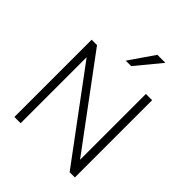

<svg xmlns="http://www.w3.org/2000/svg" viewBox="-251 -1087 1239 1239"><g transform="rotate(45 368.0 -468.0)"><path d="M92 0V-705H141L610 -73H587V-705H644V0H596L127 -632H149V0ZM343 -765 461 -936H534L393 -765Z"/></g></svg>

Font: Nunito Sans 12pt ExtraLight 12pt Light
Style: Regular
Weight: 300
Version: Version 3.101;gftools[0.9.27]